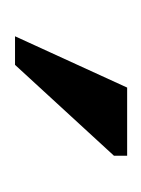

<svg xmlns="http://www.w3.org/2000/svg" viewBox="14 -728 193 262"><g transform="rotate(90 111.0 -597.5)"><path d="M30 -521H69L193 -656V-674H100Z"/></g></svg>

Font: mjx-stx-n
Style: Regular
Weight: 500
Version: 1.0.0